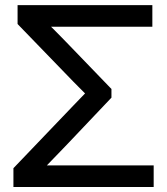

<svg xmlns="http://www.w3.org/2000/svg" viewBox="-20 -748 668 768"><path d="M33.7 0V-75.2L272.9 -325.2Q284.2 -336.9 295.9 -349.1Q307.6 -361.3 319.3 -373.3Q331.1 -385.3 342.8 -397V-352.1Q331.1 -363.8 319.3 -375.2Q307.6 -386.7 295.9 -398.7Q284.2 -410.6 272.9 -421.9L50.3 -651.9V-727.5H589.4V-641.1H301.8Q269 -641.1 235.6 -641.1Q202.1 -641.1 168.9 -641.1V-656.2Q183.6 -642.1 198 -627.4Q212.4 -612.8 226.6 -598.4Q240.7 -584 254.4 -569.8L425.8 -392.1V-357.4L254.9 -177.2Q238.3 -159.7 221.2 -142.1Q204.1 -124.5 187 -106.7Q169.9 -88.9 153.3 -71.8L153.8 -86.4Q190.9 -86.4 227.8 -86.4Q264.6 -86.4 301.8 -86.4H594.7V0Z"/></svg>

Font: Inter Cardless Display
Style: Regular
Weight: 400
Designer: Rasmus Andersson
Foundry: rsms
Version: Version 4.001;git-9221beed3